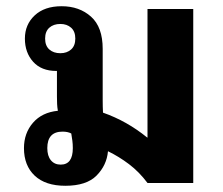

<svg xmlns="http://www.w3.org/2000/svg" viewBox="-20 -588 717 617"><path d="M454 0Q427 -36 394.5 -60.5Q362 -85 327 -102Q323 -57 290.5 -24Q258 9 190 9Q126 9 91.5 -23.5Q57 -56 57 -112Q57 -160 86 -193.5Q115 -227 166 -232Q164 -243 163.5 -254Q163 -265 163 -278V-360H161Q113 -360 86.5 -389.5Q60 -419 60 -464Q60 -509 91.5 -538.5Q123 -568 178 -568Q235 -568 272.5 -534.5Q310 -501 310 -431V-267Q310 -244 311 -226Q388 -199 453 -146H454V-559H601V0ZM174 -417Q195 -417 208.5 -429Q222 -441 222 -464Q222 -487 208.5 -499Q195 -511 174 -511Q152 -511 138.5 -499Q125 -487 125 -464Q125 -441 138.5 -429Q152 -417 174 -417ZM175 -59Q214 -59 214 -112Q214 -125 212.5 -136Q211 -147 209 -159Q198 -165 181 -165Q132 -165 132 -112Q132 -87 143.5 -73Q155 -59 175 -59Z"/></svg>

Font: Noto Sans Thai Looped
Style: Bold
Weight: 700
Designer: Sasikarn Vongin, Ben Mitchell
Foundry: The Fontpad Ltd
Version: Version 1.001; ttfautohint (v1.8.4.7-5d5b)